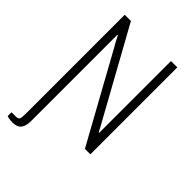

<svg xmlns="http://www.w3.org/2000/svg" viewBox="-252 -788 1071 1071"><g transform="rotate(45 283.5 -252.0)"><path d="M57 182Q50 182 41.5 181Q33 180 26 178.5Q19 177 14 175V145H47Q67 145 71.5 135Q76 125 76 100V-686H125L408 -174Q412 -168 417 -158Q422 -148 427.5 -138Q433 -128 437 -120H441Q441 -134 441 -151Q441 -168 441 -180V-686H491V0H448L160 -522Q155 -529 146 -546.5Q137 -564 130 -578H126Q126 -563 126 -547Q126 -531 126 -516V102Q126 122 122 137Q118 152 110 162Q102 172 88.5 177Q75 182 57 182Z"/></g></svg>

Font: Archivo Condensed Thin
Style: Regular
Weight: 250
Width: 3
Designer: Hector Gatti
Foundry: Omnibus-Type
Version: Version 2.001